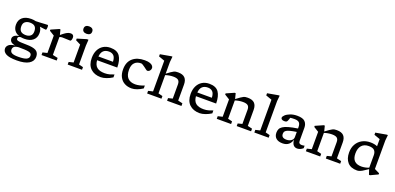

<svg xmlns="http://www.w3.org/2000/svg" viewBox="13 -1901 6774 3292"><g transform="rotate(20 3400.0 -255.0)"><path d="M272 -160.5Q237 -160.5 206.5 -166.5Q180.5 -163.5 168.5 -155Q156.5 -146.5 156.5 -127Q156.5 -114.5 161.8 -105.5Q167 -96.5 184.8 -91Q202.5 -85.5 239 -83Q275.5 -80.5 338 -80Q463.5 -79.5 517.5 -47.8Q571.5 -16 571.5 61Q571.5 141 496.5 186.8Q421.5 232.5 276.5 232.5Q136.5 232.5 77.8 198.8Q19 165 19 106.5Q19 70 52.2 39.8Q85.5 9.5 164 1Q106 -10 84.2 -33.8Q62.5 -57.5 62.5 -91Q62.5 -119.5 87.8 -142.2Q113 -165 173.5 -175Q117 -194 86.2 -236.5Q55.5 -279 55.5 -341Q55.5 -426.5 112.5 -474.2Q169.5 -522 272 -522Q316.5 -522 353.5 -512Q397 -513 440.8 -515.2Q484.5 -517.5 518.5 -519.8Q552.5 -522 567 -522Q581 -522 581 -488Q581 -464 576.8 -448.8Q572.5 -433.5 567 -433.5Q555 -433.5 532 -436.8Q509 -440 454 -447.5Q485.5 -404 485.5 -341Q485.5 -256 429 -208.2Q372.5 -160.5 272 -160.5ZM276 -228Q324.5 -228 358.2 -254Q392 -280 392 -338Q392 -397.5 363.2 -426.2Q334.5 -455 271 -455Q221 -455 186 -429Q151 -403 151 -345Q151 -286 181 -257Q211 -228 276 -228ZM129.5 86Q129.5 128.5 163.8 146.8Q198 165 278.5 165Q381.5 165 426.8 144.5Q472 124 472 81.5Q472 63.5 466 50Q460 36.5 441 27.5Q422 18.5 383.8 14Q345.5 9.5 281 9.5Q255.5 9.5 233 8.5Q173 13.5 151.2 34.5Q129.5 55.5 129.5 86Z M995 -521Q1018.5 -521 1034 -506.8Q1049.5 -492.5 1049.5 -466Q1049.5 -434.5 1041 -417.5Q1032.5 -400.5 1023 -400.5Q987 -400.5 951.5 -403Q916 -405.5 882.5 -405.5Q868.5 -405.5 855.8 -403.5Q843 -401.5 828.5 -395V-68L922.5 -48V0H646V-48L729.5 -68V-385L639 -441V-461.5L781.5 -524.5H800.5L824.5 -430.5Q869.5 -468.5 899.2 -488Q929 -507.5 951.2 -514.2Q973.5 -521 995 -521Z M1246.5 -606Q1211 -606 1189 -622.8Q1167 -639.5 1167 -674Q1167 -708.5 1189 -725.2Q1211 -742 1246.5 -742Q1282 -742 1304 -725.2Q1326 -708.5 1326 -674Q1326 -639.5 1304 -622.8Q1282 -606 1246.5 -606ZM1313 -522 1306 -410V-68L1385 -48V0H1123.5V-48L1207 -68V-395Q1201.5 -398 1185.8 -406Q1170 -414 1151 -423.5Q1132 -433 1116.5 -441V-471.5L1284 -522Z M1717.5 -522Q1839 -522 1889 -449.5Q1939 -377 1940 -242.5H1571.5Q1578.5 -155 1627 -116Q1675.5 -77 1768.5 -77Q1818 -77 1859.8 -89Q1901.5 -101 1936 -115V-62Q1886 -29.5 1829.5 -9.8Q1773 10 1727.5 10Q1610.5 10 1541.2 -56.5Q1472 -123 1472 -249Q1472 -332.5 1502.5 -393.8Q1533 -455 1588.2 -488.5Q1643.5 -522 1717.5 -522ZM1715 -452Q1652.5 -452 1615.5 -418.5Q1578.5 -385 1571.5 -310.5H1837Q1833.5 -387.5 1801.5 -419.8Q1769.5 -452 1715 -452Z M2342.5 -522Q2405 -522 2440 -508.2Q2475 -494.5 2489.2 -475Q2503.5 -455.5 2503.5 -437Q2503.5 -409 2485 -387.8Q2466.5 -366.5 2436.5 -366.5Q2432 -366.5 2415.2 -379.2Q2398.5 -392 2376.5 -408.5Q2354.5 -425 2334 -437.8Q2313.5 -450.5 2301 -450.5Q2226.5 -450.5 2184 -406.8Q2141.5 -363 2141.5 -276Q2141.5 -176.5 2188.5 -126.8Q2235.5 -77 2325 -77Q2399 -77 2489.5 -115V-62Q2441 -29 2388 -9.5Q2335 10 2290.5 10Q2217 10 2161.5 -19.8Q2106 -49.5 2074.8 -107.2Q2043.5 -165 2043.5 -249Q2043.5 -382 2123.8 -452Q2204 -522 2342.5 -522Z M2834.5 0H2573V-48L2656.5 -68V-628.5L2547.5 -667.5V-707L2744.5 -742H2765.5L2755.5 -639V-428Q2799 -461 2826.5 -480Q2854 -499 2873 -508Q2892 -517 2909.2 -519.5Q2926.5 -522 2949.5 -522Q3035.5 -522 3075.2 -480.8Q3115 -439.5 3115 -358.5V-68L3199 -48V0H2937V-48L3016 -68V-327.5Q3016 -380 2988.8 -402.8Q2961.5 -425.5 2896.5 -425.5Q2860.5 -425.5 2822.8 -418.8Q2785 -412 2755.5 -401.5V-68L2834.5 -48Z M3521.5 -522Q3643 -522 3693 -449.5Q3743 -377 3744 -242.5H3375.5Q3382.5 -155 3431 -116Q3479.5 -77 3572.5 -77Q3622 -77 3663.8 -89Q3705.5 -101 3740 -115V-62Q3690 -29.5 3633.5 -9.8Q3577 10 3531.5 10Q3414.5 10 3345.2 -56.5Q3276 -123 3276 -249Q3276 -332.5 3306.5 -393.8Q3337 -455 3392.2 -488.5Q3447.5 -522 3521.5 -522ZM3519 -452Q3456.5 -452 3419.5 -418.5Q3382.5 -385 3375.5 -310.5H3641Q3637.5 -387.5 3605.5 -419.8Q3573.5 -452 3519 -452Z M4207.5 -48 4286.5 -68V-327.5Q4286.5 -380 4259.2 -402.8Q4232 -425.5 4167 -425.5Q4131 -425.5 4093.2 -418.8Q4055.5 -412 4026 -401.5V-68L4105 -48V0H3843.5V-48L3927 -68V-385L3836.5 -441V-461.5L3979 -524.5H3998L4023 -426Q4067.5 -459.5 4095.5 -479Q4123.5 -498.5 4142.8 -507.8Q4162 -517 4179.5 -519.5Q4197 -522 4220 -522Q4306 -522 4345.8 -480.8Q4385.5 -439.5 4385.5 -358.5V-68L4469.5 -48V0H4207.5Z M4711.5 -68 4790.5 -48V0H4529V-48L4612.5 -68V-628.5Q4606 -631 4587.5 -637.5Q4569 -644 4546 -652.2Q4523 -660.5 4503.5 -667.5V-707L4700.5 -742H4721.5L4711.5 -639Z M5311 7.5Q5266.5 7.5 5240.8 -23Q5215 -53.5 5210 -119Q5197 -59.5 5154.8 -24.8Q5112.5 10 5045 10Q4968 10 4926.5 -26Q4885 -62 4885 -128Q4885 -164 4897.8 -192.8Q4910.5 -221.5 4945 -244.8Q4979.5 -268 5043.5 -286.5Q5107.5 -305 5209.5 -320.5V-343Q5209.5 -400.5 5185.2 -426.5Q5161 -452.5 5097 -452.5Q5075 -452.5 5056.5 -451.2Q5038 -450 5021.5 -447.5Q5016.5 -429.5 5011.5 -415.8Q5006.5 -402 5000.5 -388Q4992 -368.5 4978.5 -363.5Q4965 -358.5 4944.5 -358.5Q4914 -358.5 4898 -370.2Q4882 -382 4882 -398.5Q4882 -421.5 4913 -450.5Q4944 -479.5 4999 -500.8Q5054 -522 5126 -522Q5227 -522 5267.5 -480.2Q5308 -438.5 5308 -368V-131Q5308 -101 5322.8 -88.2Q5337.5 -75.5 5365 -75.5Q5376.5 -75.5 5389.5 -77.2Q5402.5 -79 5416.5 -82V-37Q5392.5 -14.5 5364.5 -3.5Q5336.5 7.5 5311 7.5ZM4995 -145.5Q4995 -72 5087 -72Q5138.5 -72 5174 -97.8Q5209.5 -123.5 5209.5 -162.5V-258Q5139 -247.5 5096.2 -236.2Q5053.5 -225 5031.8 -212Q5010 -199 5002.5 -182.8Q4995 -166.5 4995 -145.5Z M5833.5 -48 5912.5 -68V-327.5Q5912.5 -380 5885.2 -402.8Q5858 -425.5 5793 -425.5Q5757 -425.5 5719.2 -418.8Q5681.5 -412 5652 -401.5V-68L5731 -48V0H5469.5V-48L5553 -68V-385L5462.5 -441V-461.5L5605 -524.5H5624L5649 -426Q5693.5 -459.5 5721.5 -479Q5749.5 -498.5 5768.8 -507.8Q5788 -517 5805.5 -519.5Q5823 -522 5846 -522Q5932 -522 5971.8 -480.8Q6011.5 -439.5 6011.5 -358.5V-68L6095.5 -48V0H5833.5Z M6778 -53 6643.5 10H6624.5L6593 -82.5Q6534 -41 6499 -21.2Q6464 -1.5 6442.8 4.2Q6421.5 10 6403.5 10Q6289 10 6230.8 -55.8Q6172.5 -121.5 6172.5 -236Q6172.5 -323.5 6209.8 -387.8Q6247 -452 6311.8 -487Q6376.5 -522 6458.5 -522Q6495.5 -522 6526.2 -516.5Q6557 -511 6587 -498.5V-628.5L6478 -667.5V-707L6675 -742H6696L6686 -639V-119.5L6778 -74ZM6587 -334Q6587 -390 6557.8 -421.5Q6528.5 -453 6454 -453Q6369.5 -453 6324.8 -401.2Q6280 -349.5 6280 -257Q6280 -166 6323.5 -122.8Q6367 -79.5 6451 -79.5Q6519 -79.5 6587 -107Z"/></g></svg>

Font: Newsreader 6pt
Style: Regular
Weight: 400
Designer: Hugues Gentile
Foundry: Production Type
Version: Version 1.003; ttfautohint (v1.8.3)